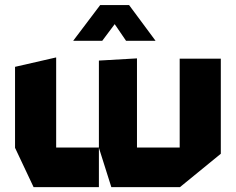

<svg xmlns="http://www.w3.org/2000/svg" viewBox="-20 -756 952 775"><path d="M705.3 -0.6V-519.1H871.3V-135.4L706.3 -0.6ZM115.6 -0.6 40.7 -159.4V-160.4H379.2V-0.6ZM40.7 -160.4V-486.2L205.7 -524H206.7V-160.4ZM429.4 -0.6 379.2 -159.4V-160.4H705.3V-0.6ZM379.2 -160.4V-511.5L531.9 -520.3H532.9V-160.4ZM488.9 -591.2 403.5 -716.4 501 -735.6 607.3 -592.2V-591.2ZM276 -591.2V-592.2L384.4 -735.6H500.6L392.6 -591.2Z"/></svg>

Font: Foldit Thin
Style: Regular
Weight: 100
Designer: Sophia Tai
Foundry: Sophia Tai
Version: Version 1.003